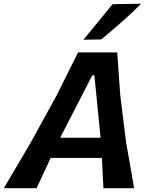

<svg xmlns="http://www.w3.org/2000/svg" viewBox="-59 -988 790 1008"><path d="M-39 0Q-4.5 -58 33 -121.8Q70.5 -185.5 104.5 -243.5L238.5 -487.5Q270 -550.5 296.5 -604Q323 -657.5 351 -713H556.5Q560 -659 564 -603.8Q568 -548.5 572.5 -486.5L603 -240.5Q613.5 -183 624.5 -119.2Q635.5 -55.5 645 0H484Q482 -38 480 -78.5Q478 -119 476 -159H207Q188.5 -119 169.8 -78.8Q151 -38.5 133 0ZM425.5 -592.5 257 -265H469L436.5 -592.5ZM379 -779.5Q418.5 -827 456 -873.2Q493.5 -919.5 532 -966L682 -968.5Q642 -927.5 584.5 -876.8Q527 -826 473 -781Z"/></svg>

Font: Commissioner Loud SemiBold
Style: Italic
Weight: 600
Italic angle: -12°
Designer: Kostas Bartsokas
Foundry: Kostas Bartsokas
Version: Version 1.000; ttfautohint (v1.8.3)